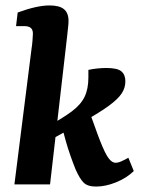

<svg xmlns="http://www.w3.org/2000/svg" viewBox="-20 -678 523 706"><path d="M33 0 96 -499Q98 -511 99.5 -529Q101 -547 101 -554Q101 -569 93 -575.5Q85 -582 69 -582H39L45 -632Q116 -658 162 -658Q199 -658 215.5 -644Q232 -630 232 -601Q232 -592 230.5 -579Q229 -566 227 -546L164 0ZM333 8Q302 8 287.5 -6.5Q273 -21 258 -55Q249 -77 239 -105.5Q229 -134 221.5 -161Q214 -188 209 -207L312 -258Q315 -251 322 -231Q329 -211 338 -186.5Q347 -162 356.5 -139.5Q366 -117 374 -104Q381 -93 387 -87.5Q393 -82 400 -80Q411 -78 425.5 -84.5Q440 -91 452 -98L472 -49Q445 -23 406.5 -7.5Q368 8 333 8ZM142 -151 151 -211Q210 -243 243.5 -268Q277 -293 291 -322Q305 -351 305 -393V-421Q323 -425 340.5 -426.5Q358 -428 371 -428Q412 -428 426.5 -415.5Q441 -403 441 -379Q441 -355 427.5 -334.5Q414 -314 381.5 -290Q349 -266 290.5 -233Q232 -200 142 -151Z"/></svg>

Font: Rasa
Style: Italic
Weight: 400
Italic angle: -7.10001°
Designer: Anna Giedrys (Yrsa+Rasa design), David Brezina (Yrsa art-direction, Rasa art-direction, design)
Foundry: Rosetta Type Foundry
Version: Version 2.004